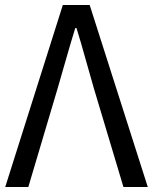

<svg xmlns="http://www.w3.org/2000/svg" viewBox="-20 -753 615 773"><path d="M1 0 233 -733H341L575 0H477L358 -397Q339 -462 323.5 -518.5Q308 -575 288 -640H283Q263 -575 247 -518.5Q231 -462 212 -397L94 0Z"/></svg>

Font: Noto Sans KR
Style: Regular
Weight: 400
Designer: Ryoko NISHIZUKA  (kana, bopomofo & ideographs); Paul D. Hunt (Latin, Greek & Cyrillic); Sandoll Communications , Soo-you
Foundry: Adobe
Version: Version 2.004-H2;hotconv 1.0.118;makeotfexe 2.5.65603